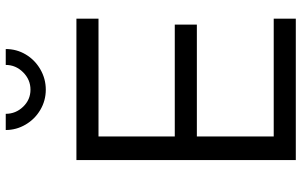

<svg xmlns="http://www.w3.org/2000/svg" viewBox="-206 -818 1025 652"><g transform="rotate(-90 306.0 -492.5)"><path d="M88 -745H568V-670H168V-411H548V-336H168V-75H568V0H88ZM190 -985H245Q245 -951 269 -926Q293 -901 327 -901Q361 -901 386 -926Q411 -951 411 -985H465Q465 -948 446.5 -917Q428 -886 396 -867.5Q364 -849 327 -849Q290 -849 258.5 -867.5Q227 -886 208.5 -917.5Q190 -949 190 -985Z"/></g></svg>

Font: Eudoxus Sans
Style: Regular
Weight: 400
Designer: Stijn de Vries
Foundry: tokotype
Version: Version 2.005